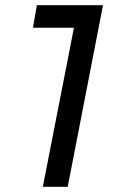

<svg xmlns="http://www.w3.org/2000/svg" viewBox="-20 -720 462 740"><path d="M122 -700H377L241 0H145L265 -613H107Z"/></svg>

Font: Gontserrat
Style: Italic
Weight: 400
Italic angle: -11.3°
Designer: Julieta Ulanovsky
Foundry: Julieta Ulanovsky
Version: Version 6.001